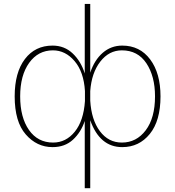

<svg xmlns="http://www.w3.org/2000/svg" viewBox="-20 -741 902 990"><path d="M55.7 -244.1Q55.7 -367.2 108.4 -436.5Q161.1 -505.9 251 -505.9Q312.5 -505.9 355 -465.3Q397.5 -424.8 417 -362.3V-720.7H445.3V-366.2Q466.8 -431.6 509.8 -468.8Q552.7 -505.9 610.4 -505.9Q701.2 -505.9 754.4 -434.6Q807.6 -363.3 807.6 -244.1Q807.6 -118.2 752.4 -50.3Q697.3 17.6 610.4 17.6Q494.1 17.6 445.3 -121.1V229.5H417V-117.2Q397.5 -58.6 356 -20.5Q314.5 17.6 251 17.6Q169.9 17.6 112.8 -47.9Q55.7 -113.3 55.7 -244.1ZM445.3 -221.7Q451.2 -123 495.1 -64.5Q539.1 -5.9 608.4 -5.9Q683.6 -5.9 731.4 -69.3Q779.3 -132.8 779.3 -244.1Q779.3 -347.7 734.9 -414.6Q690.4 -481.4 608.4 -481.4Q542 -481.4 497.1 -423.3Q452.1 -365.2 445.3 -271.5ZM84 -244.1Q84 -135.7 129.4 -70.8Q174.8 -5.9 253.9 -5.9Q320.3 -5.9 365.7 -62Q411.1 -118.2 418 -219.7V-271.5Q412.1 -370.1 364.7 -425.8Q317.4 -481.4 252.9 -481.4Q176.8 -481.4 130.4 -417Q84 -352.5 84 -244.1Z"/></svg>

Font: Gothic A1 Thin
Style: Regular
Weight: 250
Designer: HanYang I&C Co.,Ltd.
Foundry: HanYang I&C Co.,Ltd.
Version: Version 2.50